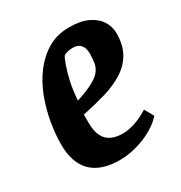

<svg xmlns="http://www.w3.org/2000/svg" viewBox="-130 -609 675 715"><g transform="rotate(-30 207.0 -251.5)"><path d="M183 10Q130 10 94 -8Q58 -26 40 -61.5Q22 -97 22 -150Q22 -193 30.5 -242.5Q39 -292 57 -340Q75 -388 104.5 -427Q134 -466 173.5 -489.5Q213 -513 266 -513Q314 -513 345.5 -498Q377 -483 392.5 -458.5Q408 -434 408 -406Q408 -355 388 -320.5Q368 -286 332.5 -264Q297 -242 251 -228.5Q205 -215 151 -204V-169Q151 -133 162 -111Q173 -89 193.5 -79.5Q214 -70 242 -70Q267 -70 296.5 -80Q326 -90 354 -108L376 -69Q356 -46 324 -28Q292 -10 255 0Q218 10 183 10ZM158 -260Q201 -274 227 -287.5Q253 -301 265 -315.5Q277 -330 280.5 -347.5Q284 -365 284 -388Q284 -407 278.5 -418Q273 -429 263.5 -434.5Q254 -440 239 -440Q226 -440 215 -437Q204 -434 200 -431Q194 -422 185.5 -398.5Q177 -375 169 -340Q161 -305 158 -260Z"/></g></svg>

Font: Faustina Light
Style: Bold Italic
Weight: 700
Italic angle: -8°
Version: Version 1.200